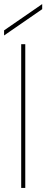

<svg xmlns="http://www.w3.org/2000/svg" viewBox="-53 -922 227 942"><path d="M51 0V-705H71V0ZM-33 -748V-773L154 -902V-877Z"/></svg>

Font: DM Sans 36pt Thin
Style: Regular
Weight: 250
Designer: Colophon Foundry, Jonny Pinhorn
Foundry: Colophon Foundry
Version: Version 4.004;gftools[0.9.30]